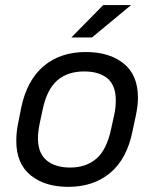

<svg xmlns="http://www.w3.org/2000/svg" viewBox="-20 -724 604 753"><path d="M100.1 -36.6Q43.9 -82.5 43.9 -170.9Q43.9 -206.1 50.8 -238.8L63 -300.8Q85.4 -409.2 151.4 -464.8Q216.8 -520 316.9 -520Q408.7 -520 464.8 -475.1Q521 -430.2 521 -340.8Q521 -310.1 513.2 -272.9L500 -210.9Q478 -100.6 412.1 -45.9Q346.7 8.8 248 8.8Q155.8 8.8 100.1 -36.6ZM358.9 -102.5Q398.9 -137.7 416 -219.2L428.2 -274.9Q434.1 -300.8 434.1 -331.1Q434.1 -389.6 400.9 -417Q368.2 -443.8 310.1 -443.8Q245.6 -443.8 205.1 -409.2Q163.6 -373.5 147 -293L134.8 -235.8Q128.9 -205.1 128.9 -181.2Q128.9 -123 163.1 -94.7Q196.8 -66.9 255.9 -66.9Q317.9 -66.9 358.9 -102.5ZM384.8 -704.1H494.1L340.8 -577.1H259.8Z"/></svg>

Font: D-DIN Exp
Style: DINExp-Italic
Weight: 400
Width: 7
Italic angle: -12°
Designer: Charles Nix
Foundry: Datto Inc.
Version: Version 1.00